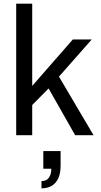

<svg xmlns="http://www.w3.org/2000/svg" viewBox="-20 -743 554 1055"><path d="M69 0V-723H157V-271L380 -526H484L304 -322L494 0H393L247 -257L157 -166V0ZM208 292V252Q236 252 249 233Q262 214 262 184H218V87H313V166Q313 211 299.5 238.5Q286 266 262.5 279Q239 292 208 292Z"/></svg>

Font: Archivo SemiBold
Style: Regular
Weight: 400
Version: Version 2.001